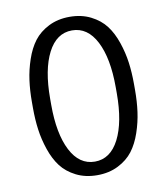

<svg xmlns="http://www.w3.org/2000/svg" viewBox="-78 -731 706 812"><g transform="rotate(-10 275.0 -325.0)"><path d="M55.8 -311.7V-338.3Q55.8 -387.5 61.7 -430.8Q67.5 -474.2 82.5 -518.3Q97.5 -562.5 121.2 -593.8Q145 -625 184.6 -645Q224.2 -665 275 -665Q325.8 -665 365.4 -645Q405 -625 428.8 -593.8Q452.5 -562.5 467.5 -518.3Q482.5 -474.2 488.3 -430.8Q494.2 -387.5 494.2 -338.3V-311.7Q494.2 -262.5 488.3 -219.2Q482.5 -175.8 467.5 -131.7Q452.5 -87.5 428.8 -56.2Q405 -25 365.4 -5Q325.8 15 275 15Q224.2 15 184.6 -5Q145 -25 121.2 -56.2Q97.5 -87.5 82.5 -131.7Q67.5 -175.8 61.7 -219.2Q55.8 -262.5 55.8 -311.7ZM415.8 -311.7V-338.3Q415.8 -462.5 378.8 -534.6Q341.7 -606.7 275 -606.7Q208.3 -606.7 171.2 -534.6Q134.2 -462.5 134.2 -338.3V-311.7Q134.2 -187.5 171.2 -115.4Q208.3 -43.3 275 -43.3Q341.7 -43.3 378.8 -115.4Q415.8 -187.5 415.8 -311.7Z"/></g></svg>

Font: Boon
Style: Regular
Weight: 400
Designer: Sungsit Sawaiwan
Foundry: FontUni
Version: Version 3.0